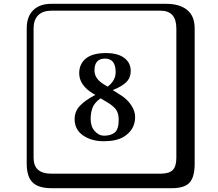

<svg xmlns="http://www.w3.org/2000/svg" viewBox="-20 -774 1140 1006"><path d="M249 -718Q204 -718 180 -694Q156 -670 156 -625V53Q156 136 249 136H821Q866 136 885 117Q904 98 904 53V-625Q904 -718 821 -718ZM1000 84Q1000 153 973.5 182.5Q947 212 881 212H249Q181 212 150.5 181.5Q120 151 120 84V-625Q120 -687 154 -720.5Q188 -754 249 -754H851Q921 -754 960.5 -722Q1000 -690 1000 -625ZM530 -467Q475 -467 475 -405Q475 -363 521 -334L544 -320Q586 -352 586 -396Q586 -467 530 -467ZM665 -402Q665 -367 642 -344Q619 -321 571 -302L618 -272Q648 -252 668 -222Q688 -192 688 -161Q688 -94 628 -57Q589 -34 524 -34Q459 -34 415 -64.5Q371 -95 371 -150Q371 -190 398.5 -219.5Q426 -249 480 -277L467 -284Q395 -328 395 -390Q395 -439 430 -467.5Q465 -496 535 -496Q597 -496 631 -470.5Q665 -445 665 -402ZM525 -63Q561 -63 581.5 -80Q602 -97 602 -146Q602 -178 589.5 -197.5Q577 -217 542 -238L507 -259Q475 -236 465 -210Q455 -184 455 -150Q455 -111 476.5 -87Q498 -63 525 -63Z"/></svg>

Font: Libertinus Keyboard
Style: Regular
Weight: 700
Designer: Philipp H. Poll
Foundry: Khaled Hosny
Version: Version 6.7